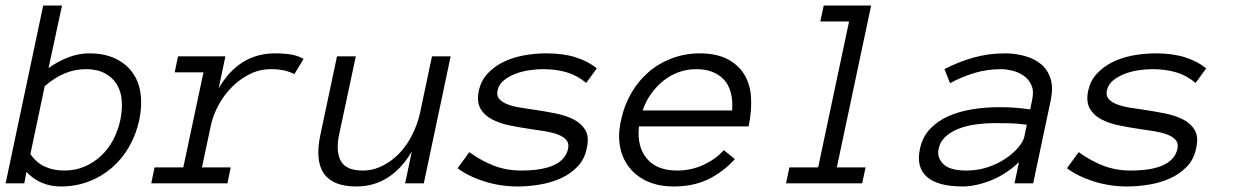

<svg xmlns="http://www.w3.org/2000/svg" viewBox="-44 -657 4431 688"><path d="M455.1 -227.1Q443.8 -174.8 418.5 -130.9Q393.1 -86.9 356.4 -55.4Q319.8 -23.9 273.4 -6.3Q227.1 11.2 173.8 11.2Q137.2 11.2 106.2 -2Q75.2 -15.1 50.8 -41L43 0H-23.9L110.8 -637.2H178.2L129.9 -413.1Q165 -438 201.9 -451.9Q238.8 -465.8 275.9 -465.8Q329.1 -465.8 367.4 -448Q405.8 -430.2 429.4 -398.7Q453.1 -367.2 459.5 -323Q465.8 -278.8 455.1 -227.1ZM387.2 -227.1Q395 -266.1 392.1 -299.1Q389.2 -332 373.5 -356.4Q357.9 -380.9 330.6 -395Q303.2 -409.2 263.2 -409.2Q186 -409.2 116.2 -348.1L64.9 -105Q86.9 -73.2 117.4 -59.6Q147.9 -45.9 186 -45.9Q226.1 -45.9 259 -60.1Q292 -74.2 318.1 -98.6Q344.2 -123 361.6 -156Q378.9 -189 387.2 -227.1Z M1010.7 -391.1Q978 -409.2 927.7 -409.2Q886.7 -409.2 851.3 -391.6Q815.9 -374 787.4 -345.5Q758.8 -316.9 738.8 -280Q718.8 -243.2 710.9 -204.1L679.7 -57.1H782.7L771 0H498L509.8 -57.1H612.8L685.1 -397.9H582L593.8 -455.1H763.7L739.7 -340.8Q813 -465.8 940.9 -465.8Q976.1 -465.8 1000.5 -461.4Q1024.9 -457 1043.9 -445.8Z M1163.6 -455.1H1231L1170.9 -173.8Q1158.7 -112.8 1177.7 -79.3Q1196.8 -45.9 1255.9 -45.9Q1293 -45.9 1326.9 -63Q1360.8 -80.1 1387.9 -108.6Q1415 -137.2 1433.3 -174.1Q1451.7 -210.9 1460.9 -251L1503.9 -455.1H1570.8L1474.6 0H1407.7L1431.6 -113.8Q1356.9 11.2 1232.9 11.2Q1064.9 11.2 1104 -173.8Z M2058.6 -126Q2050.8 -85.9 2025.1 -59.6Q1999.5 -33.2 1964.6 -17.6Q1929.7 -2 1889.2 4.6Q1848.6 11.2 1811.5 11.2Q1749.5 11.2 1692.1 -6.8Q1634.8 -24.9 1595.7 -54.2L1637.7 -111.8Q1681.6 -80.1 1726.6 -63Q1771.5 -45.9 1823.7 -45.9Q1974.6 -45.9 1991.7 -124Q1995.6 -143.1 1985.6 -155Q1975.6 -167 1956.1 -174.6Q1936.5 -182.1 1910.6 -186.5Q1884.8 -190.9 1855.5 -194.8Q1818.8 -200.2 1782.7 -207.5Q1746.6 -214.8 1718.8 -229.5Q1690.9 -244.1 1677.2 -268.6Q1663.6 -293 1671.9 -333Q1679.7 -367.2 1702.1 -392.1Q1724.6 -417 1757.1 -433.6Q1789.6 -450.2 1830.6 -458Q1871.6 -465.8 1913.6 -465.8Q1973.6 -465.8 2018.1 -451.9Q2062.5 -438 2094.7 -412.1L2056.6 -359.9Q2023.9 -387.2 1985.8 -398.2Q1947.8 -409.2 1900.9 -409.2Q1879.9 -409.2 1853.8 -405.5Q1827.6 -401.9 1803.7 -392.8Q1779.8 -383.8 1761.7 -369.4Q1743.7 -355 1738.8 -333Q1734.9 -314 1744.9 -302.5Q1754.9 -291 1774.2 -283.4Q1793.5 -275.9 1819.6 -271.5Q1845.7 -267.1 1874.5 -263.2Q1910.6 -257.8 1947.3 -250.5Q1983.9 -243.2 2011.7 -229Q2039.6 -214.8 2053.7 -190.4Q2067.9 -166 2058.6 -126Z M2245.6 -204.1Q2237.8 -131.8 2273.7 -88.9Q2309.6 -45.9 2382.8 -45.9Q2433.6 -45.9 2478 -66.9Q2522.5 -87.9 2549.8 -119.1L2589.4 -86.9Q2545.4 -39.1 2492.4 -13.9Q2439.5 11.2 2370.6 11.2Q2317.4 11.2 2277.6 -6.3Q2237.8 -23.9 2212.2 -55.4Q2186.5 -86.9 2178 -130.4Q2169.4 -173.8 2181.6 -227.1Q2192.4 -278.8 2217.5 -322.5Q2242.7 -366.2 2279.5 -398.2Q2316.4 -430.2 2363.5 -448Q2410.6 -465.8 2463.4 -465.8Q2521.5 -465.8 2560.5 -446.3Q2599.6 -426.8 2621.6 -392.3Q2643.6 -357.9 2647 -310.1Q2650.4 -262.2 2638.7 -204.1ZM2579.6 -261.2Q2584.5 -335.9 2549.1 -372.6Q2513.7 -409.2 2450.7 -409.2Q2418.5 -409.2 2388.9 -398.7Q2359.4 -388.2 2334.5 -368.7Q2309.6 -349.1 2289.6 -321.5Q2269.5 -293.9 2258.8 -261.2Z M3045.4 0H2772.5L2784.7 -57.1H2887.7L2998.5 -580.1H2895.5L2907.7 -637.2H3077.6L2954.6 -57.1H3057.6Z M3252.4 -123Q3261.2 -166 3288.8 -195.1Q3316.4 -224.1 3355 -241Q3393.6 -257.8 3440.4 -265.4Q3487.3 -272.9 3534.2 -272.9Q3552.2 -272.9 3566.4 -272.5Q3580.6 -272 3593.5 -271Q3606.4 -270 3618.9 -268.6Q3631.3 -267.1 3647.5 -265.1L3654.3 -297.9Q3661.6 -331.1 3651.6 -352.5Q3641.6 -374 3623 -386.5Q3604.5 -398.9 3582.5 -404.1Q3560.5 -409.2 3544.4 -409.2Q3493.2 -409.2 3447.8 -395.5Q3402.3 -381.8 3360.4 -358.9L3340.3 -409.2Q3387.2 -434.1 3441.9 -450Q3496.6 -465.8 3557.6 -465.8Q3594.2 -465.8 3628.4 -456.3Q3662.6 -446.8 3686.5 -427Q3710.4 -407.2 3720.5 -375Q3730.5 -342.8 3721.2 -297.9L3658.2 0H3591.3L3607.4 -76.2Q3584.5 -54.2 3558.8 -37.6Q3533.2 -21 3506.8 -10.5Q3480.5 0 3454.3 5.6Q3428.2 11.2 3406.2 11.2Q3316.4 11.2 3277.3 -23.4Q3238.3 -58.1 3252.4 -123ZM3418.5 -45.9Q3460.4 -45.9 3496.8 -58.3Q3533.2 -70.8 3560.3 -89.4Q3587.4 -107.9 3605 -128.9Q3622.6 -149.9 3626.5 -167L3635.3 -210Q3603.5 -214.8 3573.5 -215.3Q3543.5 -215.8 3521.5 -215.8Q3485.4 -215.8 3450.9 -210.9Q3416.5 -206.1 3389.4 -195.1Q3362.3 -184.1 3343.3 -166.5Q3324.2 -148.9 3319.3 -123Q3312.5 -94.2 3335.4 -70.1Q3358.4 -45.9 3418.5 -45.9Z M4242.2 -126Q4234.4 -85.9 4208.7 -59.6Q4183.1 -33.2 4148.2 -17.6Q4113.3 -2 4072.8 4.6Q4032.2 11.2 3995.1 11.2Q3933.1 11.2 3875.7 -6.8Q3818.4 -24.9 3779.3 -54.2L3821.3 -111.8Q3865.2 -80.1 3910.2 -63Q3955.1 -45.9 4007.3 -45.9Q4158.2 -45.9 4175.3 -124Q4179.2 -143.1 4169.2 -155Q4159.2 -167 4139.6 -174.6Q4120.1 -182.1 4094.2 -186.5Q4068.4 -190.9 4039.1 -194.8Q4002.4 -200.2 3966.3 -207.5Q3930.2 -214.8 3902.3 -229.5Q3874.5 -244.1 3860.8 -268.6Q3847.2 -293 3855.5 -333Q3863.3 -367.2 3885.7 -392.1Q3908.2 -417 3940.7 -433.6Q3973.1 -450.2 4014.2 -458Q4055.2 -465.8 4097.2 -465.8Q4157.2 -465.8 4201.7 -451.9Q4246.1 -438 4278.3 -412.1L4240.2 -359.9Q4207.5 -387.2 4169.4 -398.2Q4131.3 -409.2 4084.5 -409.2Q4063.5 -409.2 4037.4 -405.5Q4011.2 -401.9 3987.3 -392.8Q3963.4 -383.8 3945.3 -369.4Q3927.2 -355 3922.4 -333Q3918.5 -314 3928.5 -302.5Q3938.5 -291 3957.8 -283.4Q3977.1 -275.9 4003.2 -271.5Q4029.3 -267.1 4058.1 -263.2Q4094.2 -257.8 4130.9 -250.5Q4167.5 -243.2 4195.3 -229Q4223.1 -214.8 4237.3 -190.4Q4251.5 -166 4242.2 -126Z"/></svg>

Font: Anonymous Pro
Style: Italic
Weight: 400
Italic angle: -12°
Monospace: yes
Designer: Mark Simonson
Version: Version 1.003